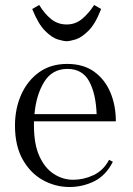

<svg xmlns="http://www.w3.org/2000/svg" viewBox="-20 -739 534 769"><path d="M444 -253H116V-236Q116 -161 138 -113Q160 -65 196 -42Q232 -19 273 -19Q315 -19 354.5 -37.5Q394 -56 417 -99L432 -91Q404 -36 357.5 -13Q311 10 258 10Q202 10 152 -17.5Q102 -45 71 -100Q40 -155 40 -236Q40 -304 65 -360Q90 -416 136.5 -449.5Q183 -483 249 -483Q314 -483 357 -452Q400 -421 422 -369Q444 -317 444 -253ZM250 -463Q189 -463 157 -411Q125 -359 118 -282H367Q364 -364 337 -413.5Q310 -463 250 -463ZM385 -703Q362 -643 334 -615.5Q306 -588 282.5 -581Q259 -574 247 -574Q235 -574 211.5 -581Q188 -588 160.5 -615.5Q133 -643 109 -703L137 -719Q159 -683 185.5 -662Q212 -641 247 -641Q282 -641 308.5 -663Q335 -685 357 -719Z"/></svg>

Font: Gilda Display
Style: Regular
Weight: 400
Designer: Eduardo Rodriguez Tunni
Foundry: Eduardo Rodriguez Tunni
Version: Version 1.002; ttfautohint (v1.8.4.7-5d5b);gftools[0.9.22]